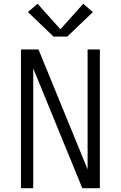

<svg xmlns="http://www.w3.org/2000/svg" viewBox="-20 -997 640 1017"><path d="M91 0V-735H184L444 -100V-735H509V0H416L156 -635V0ZM264 -803 128 -933 179 -977 300 -842 421 -977 472 -933 336 -803Z"/></svg>

Font: Iosevka SS04 Light Extended
Style: Regular
Weight: 300
Width: 7
Monospace: yes
Designer: Belleve Invis
Foundry: Belleve Invis
Version: Version 19.0.0; ttfautohint (v1.8.4)